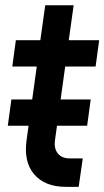

<svg xmlns="http://www.w3.org/2000/svg" viewBox="-20 -700 395 726"><path d="M9.5 -224.5 23 -324H323L309.5 -224.5ZM229 6.5Q150 6.5 109.5 -40.5Q69 -87.5 80.5 -170.5L119 -448.5H26.5L40 -548H132.5L151 -680H258.5L240 -548H355L341.5 -448.5H226.5L188 -170.5Q183.5 -139 198.5 -120Q213.5 -101 244.5 -101H293L277.5 6.5Z"/></svg>

Font: Mohave Light SemiBold
Style: Italic
Weight: 600
Italic angle: -8°
Version: Version 2.003